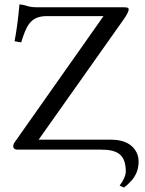

<svg xmlns="http://www.w3.org/2000/svg" viewBox="-20 -678 658 870"><path d="M191 -605H449L49 -37C43 -29 40 -22 40 -16C40 -9 43 0 60 0H436C510 0 550 20 550 100C550 116 540 140 522 163L542 172C577 143 608 114 608 52C608 14 581 -45 484 -45H155L541 -591C554 -610 563 -625 563 -636C563 -642 560 -645 539 -645H150C102 -645 105 -655 68 -658C64 -604 54 -532 46 -491L76 -486C98 -555 115 -605 191 -605Z"/></svg>

Font: Libertinus Math
Style: Regular
Weight: 400
Designer: Philipp H. Poll, Khaled Hosny
Foundry: Caleb Maclennan
Version: Version 7.050;RELEASE